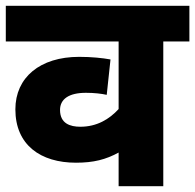

<svg xmlns="http://www.w3.org/2000/svg" viewBox="-20 -642 673 662"><path d="M633 -499V-622H0V-499H389V-266C357 -231 314 -205 257 -205C222 -205 187 -216 187 -263C187 -300 217 -322 276 -322C305 -322 330 -319 348 -315L361 -437C334 -442 295 -446 253 -446C118 -446 33 -375 33 -265C33 -142 120 -81 242 -81C303 -81 345 -92 389 -116V0H543V-499Z"/></svg>

Font: Noto Sans Devanagari UI ExtraBold
Style: Regular
Weight: 800
Designer: Jelle Bosma - Monotype Design Team
Foundry: Monotype Imaging Inc.
Version: Version 2.003